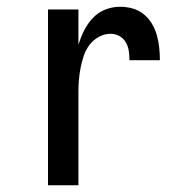

<svg xmlns="http://www.w3.org/2000/svg" viewBox="-20 -548 540 568"><path d="M122 0V-520H212V-416Q219 -438 229 -458Q239 -478 254.5 -494.5Q270 -511 291 -519.5Q312 -528 335 -528Q354 -528 372 -523Q390 -518 404.5 -506.5Q419 -495 429 -478.5Q439 -462 444 -444Q449 -426 451 -407.5Q453 -389 453 -370H363Q363 -384 361 -397.5Q359 -411 352 -423Q345 -435 333 -441.5Q321 -448 307 -448Q289 -448 272.5 -439Q256 -430 245 -415.5Q234 -401 228 -383.5Q222 -366 218.5 -348Q215 -330 213.5 -312Q212 -294 212 -276V0Z"/></svg>

Font: Iosevka SS18 Medium
Style: Regular
Weight: 500
Monospace: yes
Designer: Belleve Invis
Foundry: Belleve Invis
Version: Version 25.1.1; ttfautohint (v1.8.4)